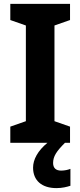

<svg xmlns="http://www.w3.org/2000/svg" viewBox="-20 -734 413 987"><path d="M253 104C253 70 270 44 314 0H340V-83L260 -111V-603L340 -631V-714H33V-631L113 -603V-111L33 -83V0H224C174 41 150 86 150 128C150 194 195 233 270 233C300 233 323 227 342 221V134C330 139 312 143 294 143C268 143 253 130 253 104Z"/></svg>

Font: Noto Sans Thai Looped SemiCondensed
Style: Bold
Weight: 700
Width: 4
Designer: Sasikarn Vongin, Ben Mitchell
Foundry: The Fontpad Ltd
Version: Version 1.001